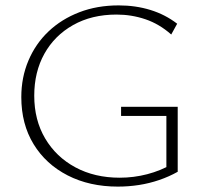

<svg xmlns="http://www.w3.org/2000/svg" viewBox="-20 -685 760 712"><path d="M417 7Q312 7 231 -34.5Q150 -76 104.5 -150.5Q59 -225 59 -325Q59 -398 85.5 -460.5Q112 -523 160 -568.5Q208 -614 274 -639.5Q340 -665 420 -665Q483 -665 538 -648Q593 -631 637 -597L615 -557Q571 -596 519.5 -613.5Q468 -631 412 -631Q320 -631 251 -592Q182 -553 144.5 -485.5Q107 -418 107 -330Q107 -240 147.5 -171.5Q188 -103 259.5 -64.5Q331 -26 424 -26Q476 -26 526 -39Q576 -52 619 -77L597 -48V-255H429V-289H639V-48Q607 -30 570.5 -17.5Q534 -5 495.5 1Q457 7 417 7Z"/></svg>

Font: Ysabeau Infant ExtraLight
Style: Regular
Weight: 250
Designer: Christian Thalmann (Catharsis Fonts)
Version: Version 2.001;gftools[0.9.30]; featfreeze: ss01,ss02,lnum